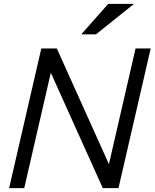

<svg xmlns="http://www.w3.org/2000/svg" viewBox="-20 -970 797 990"><path d="M27 0 193 -720H273L546 -114L539 -112L679 -720H757L591 0H510L237 -606L245 -608L105 0ZM475 -793H399L538 -950H671Z"/></svg>

Font: Instrument Sans
Style: Italic
Weight: 400
Italic angle: -13°
Designer: Rodrigo Fuenzalida
Foundry: fragTYPE
Version: Version 1.000;gftools[0.9.28]